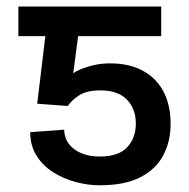

<svg xmlns="http://www.w3.org/2000/svg" viewBox="-20 -548 567 577"><path d="M183.6 -229.5 91.8 -236.3 127 -528.3H464.4V-439.5H214.8L200.2 -328.1Q216.8 -339.4 246.1 -348.1Q275.4 -356.9 303.7 -357.4Q363.3 -358.9 405.5 -337.4Q447.8 -315.9 470.2 -274.9Q492.7 -233.9 492.7 -174.8Q492.7 -123.5 470.9 -81.8Q449.2 -40 402.3 -15.6Q355.5 8.8 279.8 8.8Q244.1 8.8 207.5 -1Q170.9 -10.7 139.9 -30.3Q108.9 -49.8 89.8 -80.1Q70.8 -110.4 70.8 -150.9L172.9 -158.2Q173.8 -121.1 203.6 -99.4Q233.4 -77.6 279.3 -77.6Q336.4 -77.6 362.3 -105.5Q388.2 -133.3 388.2 -176.8Q388.2 -221.2 361.3 -248.8Q334.5 -276.4 281.7 -276.4Q241.7 -276.4 219 -262.2Q196.3 -248 183.6 -229.5ZM183.6 -528.3V-439.5H35.2V-528.3Z"/></svg>

Font: Inter Cardless Display
Style: Regular
Weight: 400
Designer: Rasmus Andersson
Foundry: rsms
Version: Version 4.001;git-9221beed3